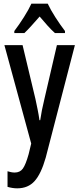

<svg xmlns="http://www.w3.org/2000/svg" viewBox="-20 -786 432 1046"><path d="M4 -540H103L173 -247Q179 -219 185 -189.5Q191 -160 195 -131H199Q206 -181 222 -247L290 -540H388L229 73Q204 161 168.5 200.5Q133 240 74 240Q61 240 48 238Q35 236 21 232V147Q30 150 40.5 152Q51 154 60 154Q89 154 104.5 132.5Q120 111 136 54L150 -4ZM240 -766Q256 -732 282 -691.5Q308 -651 334 -617V-606H279Q259 -624 238.5 -647Q218 -670 196 -696Q173 -670 151.5 -646Q130 -622 113 -606H58V-617Q84 -651 110.5 -693Q137 -735 151 -766Z"/></svg>

Font: Noto Sans Thai Looped ExtraCondensed Medium
Style: Regular
Weight: 500
Width: 2
Designer: Sasikarn Vongin, Ben Mitchell
Foundry: The Fontpad Ltd
Version: Version 1.001; ttfautohint (v1.8.4.7-5d5b)